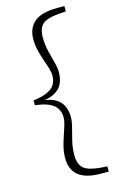

<svg xmlns="http://www.w3.org/2000/svg" viewBox="-140 -826 652 1053"><g transform="rotate(-15 186.0 -299.0)"><path d="M43 -285V-313Q93 -319 122.5 -332.5Q152 -346 165 -367.5Q178 -389 178 -417Q178 -437 170.5 -461.5Q163 -486 153 -514Q143 -542 135.5 -573Q128 -604 128 -636Q128 -700 169 -734.5Q210 -769 299 -769H340V-739L304 -736Q233 -731 207 -708Q181 -685 181 -634Q181 -592 190 -554.5Q199 -517 208 -484.5Q217 -452 217 -425Q217 -390 203.5 -361.5Q190 -333 157 -315.5Q124 -298 67 -296V-302Q124 -300 157 -282.5Q190 -265 203.5 -236.5Q217 -208 217 -173Q217 -146 208 -113.5Q199 -81 190 -43Q181 -5 181 37Q181 87 207 110Q233 133 304 139L340 141V171H299Q210 171 169 137Q128 103 128 39Q128 7 135.5 -24Q143 -55 153 -83.5Q163 -112 170.5 -137Q178 -162 178 -181Q178 -209 165 -230.5Q152 -252 122.5 -266Q93 -280 43 -285Z"/></g></svg>

Font: Noto Serif TC
Style: Regular
Weight: 200
Designer: Ryoko NISHIZUKA 西塚涼子 (kana & ideographs); Frank Grießhammer (Latin, Greek & Cyrillic); Wenlong ZHANG 张文龙 (bopomofo); San
Foundry: Adobe
Version: Version 2.001;hotconv 1.1.0;makeotfexe 2.6.0